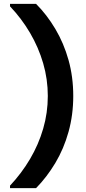

<svg xmlns="http://www.w3.org/2000/svg" viewBox="-20 -831 448 996"><path d="M167 145H32V132Q92 68 136 -6.5Q180 -81 204 -163.5Q228 -246 228 -333Q228 -420 204 -502.5Q180 -585 136 -660Q92 -735 32 -798V-811H167Q223 -755 267 -681Q311 -607 335.5 -519.5Q360 -432 360 -333Q360 -235 335.5 -147Q311 -59 267 14.5Q223 88 167 145Z"/></svg>

Font: DM Sans 10pt
Style: Bold
Weight: 700
Version: Version 4.004;gftools[0.9.30]